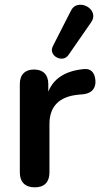

<svg xmlns="http://www.w3.org/2000/svg" viewBox="-20 -795 432 823"><path d="M129 8Q98 8 81.5 -8.5Q65 -25 65 -56V-434Q65 -465 81 -481Q97 -497 126 -497Q155 -497 171 -481Q187 -465 187 -434V-371H177Q191 -431 232 -462Q273 -493 341 -499Q362 -501 374.5 -488.5Q387 -476 389 -450Q391 -425 377.5 -409.5Q364 -394 337 -391L315 -389Q254 -383 223 -351.5Q192 -320 192 -263V-56Q192 -25 176 -8.5Q160 8 129 8ZM274 -560Q264 -546 250 -544Q236 -542 223 -549Q210 -556 204.5 -569Q199 -582 207 -598L283 -747Q292 -766 307 -771.5Q322 -777 338 -773Q354 -769 365.5 -758Q377 -747 379.5 -731.5Q382 -716 371 -700Z"/></svg>

Font: Nunito ExtraLight
Style: Bold
Weight: 700
Version: Version 3.602